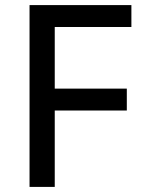

<svg xmlns="http://www.w3.org/2000/svg" viewBox="-20 -734 564 754"><path d="M195 0H96V-714H496V-628H195V-386H478V-300H195Z"/></svg>

Font: Noto Sans Sundanese Medium
Style: Regular
Weight: 500
Version: Version 2.003